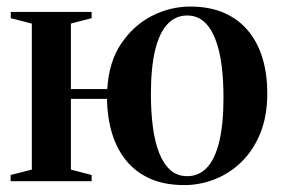

<svg xmlns="http://www.w3.org/2000/svg" viewBox="-20 -538 834 570"><path d="M527.5 11.5Q468.5 11.5 425.8 -7.5Q383 -26.5 354.8 -61.2Q326.5 -96 312.5 -142.5Q298.5 -189 297.5 -244.5H190.5V-34.5L252 -18.5V0H11.5V-18.5L74.5 -34.5V-468L12 -484V-502.5H252V-484L190.5 -468V-273.5H298.5Q303 -354 339.8 -408.5Q376.5 -463 431 -490.8Q485.5 -518.5 544 -518.5Q603.5 -518.5 646.5 -499.2Q689.5 -480 717.8 -445.2Q746 -410.5 759.8 -363.8Q773.5 -317 773.5 -261Q773.5 -193.5 752.8 -142.5Q732 -91.5 696.8 -57.2Q661.5 -23 617.5 -5.8Q573.5 11.5 527.5 11.5ZM536 -15Q570.5 -15 594.5 -40.5Q618.5 -66 631 -118Q643.5 -170 643.5 -249Q643.5 -300.5 637.8 -344.8Q632 -389 619.2 -422Q606.5 -455 585.8 -473.5Q565 -492 535.5 -492Q501 -492 477 -466.2Q453 -440.5 440.5 -388.8Q428 -337 428 -258.5Q428 -206 433.8 -161.5Q439.5 -117 452.5 -84Q465.5 -51 486 -33Q506.5 -15 536 -15Z"/></svg>

Font: Merriweather 144pt SemiBold
Style: Regular
Weight: 600
Version: Version 2.100